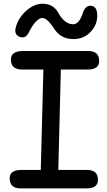

<svg xmlns="http://www.w3.org/2000/svg" viewBox="-20 -1008 586 1048"><path d="M136.5 -829.8Q118 -792.9 84 -808.3Q55.2 -821.5 66.8 -861.5Q81.8 -913.3 124.9 -950.7Q168.3 -988.1 213 -987.6Q271.6 -987.2 298.2 -937.9Q332.2 -877.3 377.4 -875.5Q411.8 -874.2 432 -936.6Q445.3 -977.9 474.2 -976.6Q513.3 -975.3 510.7 -916Q508.6 -865.9 467.7 -827.2Q433.3 -795.1 381.7 -794.7Q312.4 -794.2 275.9 -850.9Q232 -918.6 203.6 -908.9Q170.9 -898.4 136.5 -829.8ZM105.5 -729.5H461.4Q520.5 -729.5 521.5 -676.8Q522.5 -628.4 458.5 -628.4H312L298.3 -80.6H454.6Q513.7 -80.6 514.6 -27.8Q515.6 20.5 451.7 20.5H94.2Q32.7 20.5 32.7 -34.7Q32.7 -81.1 98.6 -80.6H202.6L216.8 -628.4H101.1Q39.6 -628.4 39.6 -683.1Q39.6 -729.5 105.5 -729.5Z"/></svg>

Font: Comic Relief
Style: Regular
Weight: 400
Designer: Jeff Davis
Foundry: Loudifier
Version: Version 1.0